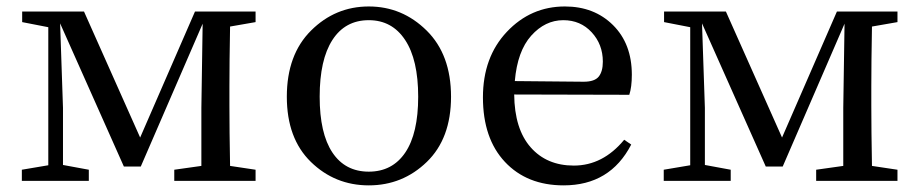

<svg xmlns="http://www.w3.org/2000/svg" viewBox="-20 -554 2815 588"><path d="M762.7 -486.3 684.6 -472.7Q682.6 -363.3 682.6 -289.1V-230.5Q682.6 -155.3 684.6 -45.9L762.7 -34.2V0H513.7V-34.2L596.7 -45.9V-223.6L600.6 -481.4L411.1 -43.9H359.4L164.1 -482.4L172.9 -223.6V-48.8L252 -34.2V0H46.9V-34.2L127.9 -47.9V-470.7L47.9 -486.3V-518.6H237.3L409.2 -132.8L577.1 -518.6H762.7Z M858.4 -257.8Q858.4 -386.7 932.6 -460.4Q1006.8 -534.2 1109.4 -534.2Q1211.9 -534.2 1286.6 -460.4Q1361.3 -386.7 1361.3 -257.8Q1361.3 -129.9 1287.1 -58.1Q1212.9 13.7 1109.4 13.7Q1005.9 13.7 932.1 -58.1Q858.4 -129.9 858.4 -257.8ZM1260.7 -257.8Q1260.7 -371.1 1220.7 -431.6Q1180.7 -492.2 1109.4 -492.2Q1037.1 -492.2 998 -431.6Q959 -371.1 959 -257.8Q959 -145.5 998 -86.9Q1037.1 -28.3 1109.4 -28.3Q1181.6 -28.3 1221.2 -86.9Q1260.7 -145.5 1260.7 -257.8Z M1556.6 -305.7 1767.6 -303.7Q1800.8 -303.7 1813.5 -319.3Q1826.2 -335 1826.2 -365.2Q1826.2 -418 1792 -455.1Q1757.8 -492.2 1705.1 -492.2Q1649.4 -492.2 1606.9 -444.8Q1564.5 -397.5 1556.6 -305.7ZM1907.2 -263.7 1554.7 -264.6Q1555.7 -159.2 1605 -103Q1654.3 -46.9 1737.3 -46.9Q1826.2 -46.9 1891.6 -126L1913.1 -111.3Q1848.6 13.7 1706.1 13.7Q1593.8 13.7 1526.4 -58.1Q1459 -129.9 1459 -255.9Q1459 -378.9 1532.2 -456.5Q1605.5 -534.2 1710 -534.2Q1799.8 -534.2 1857.4 -477.1Q1915 -419.9 1915 -325.2Q1915 -287.1 1907.2 -263.7Z M2728.5 -486.3 2650.4 -472.7Q2648.4 -363.3 2648.4 -289.1V-230.5Q2648.4 -155.3 2650.4 -45.9L2728.5 -34.2V0H2479.5V-34.2L2562.5 -45.9V-223.6L2566.4 -481.4L2377 -43.9H2325.2L2129.9 -482.4L2138.7 -223.6V-48.8L2217.8 -34.2V0H2012.7V-34.2L2093.8 -47.9V-470.7L2013.7 -486.3V-518.6H2203.1L2375 -132.8L2543 -518.6H2728.5Z"/></svg>

Font: GenYoMin TW TTF Medium
Style: Regular
Weight: 500
Version: Version 1.300